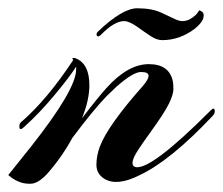

<svg xmlns="http://www.w3.org/2000/svg" viewBox="-42 -432 539 464"><path d="M428 -362Q392 -335 350 -335Q337 -335 322.5 -344.5Q308 -354 290 -367Q270 -381 258 -381Q235 -381 204 -350Q196 -341 192.5 -345.5Q189 -350 195 -356Q254 -412 289.5 -412Q325 -412 347.5 -401.5Q370 -391 380.5 -386Q391 -381 398.5 -381Q406 -381 414 -384Q433 -394 439 -407Q448 -405 450 -398Q453 -382 428 -362ZM303 -224Q317 -240 317 -249Q317 -258 298.5 -258Q280 -258 240 -223L216 -200Q184 -167 133 -99Q108 -53 73 -13Q50 12 32 12Q30 12 28 12Q2 12 -22 -9Q-19 -13 34 -79Q142 -216 142 -264Q142 -268 142 -271Q127 -247 90 -202.5Q53 -158 15 -124Q6 -116 5 -124Q4 -132 8 -136Q71 -190 135 -287Q130 -292 137 -292Q139 -292 141 -291Q174 -278 174 -226Q174 -190 156 -146Q195 -197 215 -219Q267 -277 317.5 -277Q368 -277 376 -234Q377 -228 377 -216Q377 -204 366.5 -182Q356 -160 322 -113Q288 -66 282.5 -53.5Q277 -41 278.5 -35Q280 -29 287 -28Q325 -23 465 -163Q477 -176 477 -163Q477 -157 471 -151Q370 -44 296 -9Q241 19 210 0Q191 -12 191 -33.5Q191 -55 199 -77Q218 -128 303 -224Z"/></svg>

Font: Arizonia
Style: Regular
Weight: 400
Designer: Robert E. Leuschke
Foundry: Robert E. Leuschke
Version: Version 1.003